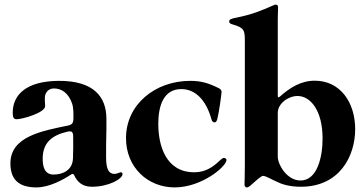

<svg xmlns="http://www.w3.org/2000/svg" viewBox="-20 -794 1569 828"><path d="M137.1 14.2C192.5 14.2 251.8 -18.8 286.2 -41.2C289.1 -43 290.8 -44 293.3 -44C296.2 -44 298.7 -41.5 300.4 -37.6C313.2 -9.6 335.2 11.4 376.4 11.4C448.9 11.4 508.5 -22.7 508.5 -43.3C508.5 -47.6 506 -51.1 500.7 -51.1C495.7 -51.1 485.8 -44 473.7 -44C448.9 -44 437.9 -64.6 437.5 -114.3C437.1 -206 439.6 -210.2 438.9 -283.4C438.2 -375 385.7 -446.7 231.5 -445.3C94.5 -443.9 34.8 -386.4 34.8 -307.5C34.8 -286.6 39.8 -279.8 51.8 -279.8C76 -279.8 174.7 -307.5 174.7 -336.6C174.4 -344.8 172.9 -361.9 173.3 -371.4C173.3 -392.8 187.5 -412.6 212.4 -412.6C247.9 -412.6 276.6 -390.3 291.2 -346.6C297.2 -328.5 297.2 -300.1 296.5 -279.8C295.8 -262.8 289.8 -256 273.1 -252.5C160.9 -229.4 24.9 -205.3 24.9 -89.5C24.9 -22 58.9 14.2 137.1 14.2ZM164.1 -109.4C164.1 -180.4 205.6 -211.3 272.4 -226.6C289.1 -229.8 294.7 -225.1 295.5 -208.1C296.2 -175.8 295.8 -143.1 294.7 -110.8C293 -61.1 252.1 -41.2 210.9 -41.2C169 -41.2 164.1 -81.7 164.1 -109.4Z M733 14.2C850.9 14.2 956.7 -76.7 956.7 -103.7C956.7 -112.2 947.4 -112.9 945.3 -112.9C941.8 -112.9 937.5 -110.1 932.5 -105.8C912.6 -88.8 880 -51.1 817.5 -51.1C695.3 -51.1 662.6 -166.2 662.6 -259.9C662.6 -341.6 687.5 -409.1 760.7 -409.8C822.4 -410.5 869.3 -362.2 892 -279.1C894.2 -271.3 898.4 -266.3 905.5 -266.3C909.1 -266.3 913.4 -267.8 916.9 -279.8C922.6 -298.3 935.4 -385.7 935.4 -397.7C935.4 -407.7 926.8 -411.9 924 -413.4C881.4 -434.7 849.4 -445.3 800.4 -445.3C648.4 -445.3 523.4 -343 523.4 -198.2C523.4 -71.7 617.9 14.2 733 14.2Z M1035.9 -615.1V-81.7C1035.9 -28.4 1034.4 -13.8 1034.4 1.4C1034.4 7.1 1036.9 14.2 1044.4 14.2C1049 14.2 1054.3 11.4 1061.4 5C1082.4 -13.5 1105.8 -35.5 1114 -35.5C1127.5 -35.5 1152 -19.2 1177.9 -8.5C1202.1 3.6 1236.9 11.4 1277.3 11.4C1444.2 11.4 1511.7 -120 1511.7 -237.2C1511.7 -351.6 1447.8 -446 1337.7 -446C1278.1 -446 1231.5 -416.9 1186.1 -376.8C1180.8 -373.2 1178.6 -373.2 1177.9 -378.6V-711.6C1177.9 -729.4 1179.3 -753.6 1179.3 -761.4C1179.3 -770.2 1176.1 -774.1 1169.4 -774.1C1165.8 -774.1 1164.4 -773.4 1159.4 -771.3C1102.6 -746.4 1069.2 -732.2 996.8 -717.3C979 -713.8 968.4 -710.9 968.4 -701.7C968.4 -693.9 973.7 -691.4 984.7 -688.2C1034.4 -674 1035.9 -661.9 1035.9 -615.1ZM1177.9 -117.9V-307.5C1177.9 -346.6 1221.9 -380 1263.1 -380C1319.2 -380 1371.1 -317.5 1371.1 -196.7C1371.1 -117.2 1348.4 -15.6 1275.9 -15.6C1216.3 -15.6 1177.9 -85.9 1177.9 -117.9Z"/></svg>

Font: Margiela Serif
Style: Bold
Weight: 700
Designer: Andreas Faust, Stefan Endress
Version: Version 1.002;FEAKit 1.0